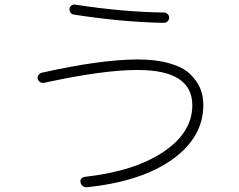

<svg xmlns="http://www.w3.org/2000/svg" viewBox="-20 -781 1040 835"><path d="M171.9 -420.9Q163.1 -418.9 154.8 -423.8Q146.5 -428.7 144 -438Q141.6 -447.3 147.5 -455.1Q153.3 -462.9 162.1 -464.8Q414.1 -521.5 577.1 -522.5Q659.2 -522.5 717.8 -505.4Q776.4 -488.3 806.6 -459Q836.9 -429.7 850.6 -397Q864.3 -364.3 864.3 -325.2Q864.3 -183.6 729 -87.4Q593.8 8.8 358.4 33.2Q348.6 34.2 340.3 28.3Q332 22.5 330.1 11.7Q328.1 2.9 333.5 -3.9Q338.9 -10.7 347.7 -11.7Q565.4 -36.1 690.9 -120.6Q816.4 -205.1 816.4 -323.2Q816.4 -477.5 576.2 -476.6Q426.8 -476.6 171.9 -420.9ZM307.6 -760.7Q517.6 -728.5 693.4 -726.6Q702.1 -726.6 709 -719.7Q715.8 -712.9 715.8 -704.1Q715.8 -695.3 709 -688.5Q702.1 -681.6 693.4 -681.6Q511.7 -684.6 299.8 -717.8Q291 -719.7 286.1 -727.1Q281.2 -734.4 282.2 -743.2Q283.2 -752 291 -757.3Q298.8 -762.7 307.6 -760.7Z"/></svg>

Font: Rounded-X Mgen+ 1mn light
Style: Regular
Weight: 200
Designer: [Source Han Sans]
Ryoko NISHIZUKA  (kana & ideographs); Paul D. Hunt (Latin, Greek & Cyrillic); Wenlong ZHANG  (bopomofo
Version: Version 1.059.20150602